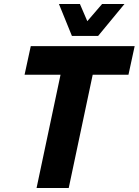

<svg xmlns="http://www.w3.org/2000/svg" viewBox="-20 -941 694 961"><path d="M163 0 283 -567H103L134 -710H654L623 -567H444L324 0ZM603 -921 471 -761H340L275 -921H380L417 -835L491 -921Z"/></svg>

Font: Geist Mono ExtraBold
Style: Italic
Weight: 800
Italic angle: -12°
Monospace: yes
Designer: Basement.studio, Andrés Briganti, Mateo Zaragoza
Foundry: Basement.studio, Vercel, Andrés Briganti, Guido Ferreyra, Mateo Zaragoza
Version: Version 1.500; ttfautohint (v1.8.4.7-5d5b)